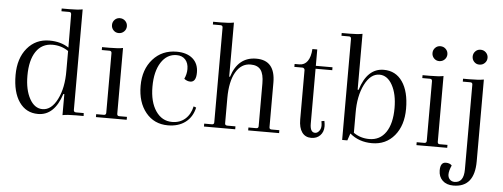

<svg xmlns="http://www.w3.org/2000/svg" viewBox="-54 -803 3093 1181"><g transform="rotate(5 1492.0 -212.5)"><path d="M474 -18 475 0H427Q373 0 345 6V-124H339Q295 12 194 12Q120 12 78 -48.5Q36 -109 36 -215Q36 -318 88.5 -381Q141 -444 226 -444Q296 -444 345 -411L344 -615Q344 -630 331 -630H283V-647H330Q384 -647 412 -653V-32Q412 -18 427 -18ZM219 -20Q274 -20 310 -91.5Q346 -163 345 -268V-390Q301 -420 247 -420Q181 -420 145 -366.5Q109 -313 109 -217Q109 -130 139.5 -75Q170 -20 219 -20Z M645 -527Q626 -527 613 -540.5Q600 -554 600 -573Q600 -592 613 -605.5Q626 -619 645 -619Q665 -619 678.5 -605.5Q692 -592 692 -573Q692 -554 678.5 -540.5Q665 -527 645 -527ZM551 0V-18H598Q612 -18 612 -32V-400Q612 -414 598 -414H551V-432H597Q654 -432 680 -438V-32Q680 -18 693 -18H741V0Z M996 12Q911 12 859.5 -51Q808 -114 808 -216Q808 -317 864.5 -380.5Q921 -444 1011 -444Q1074 -444 1110 -413Q1146 -382 1146 -327Q1146 -268 1110 -268Q1090 -268 1072 -282Q1086 -312 1086 -343Q1086 -380 1066.5 -401.5Q1047 -423 1013 -423Q953 -423 917 -367Q881 -311 881 -217Q881 -123 919 -67Q957 -11 1020 -11Q1068 -11 1100.5 -39.5Q1133 -68 1144 -118L1160 -112Q1147 -53 1104 -20.5Q1061 12 996 12Z M1218 0V-18H1265Q1279 -18 1279 -31V-616Q1279 -630 1265 -630H1218V-647H1265Q1314 -647 1346 -653V-319H1351Q1390 -444 1503 -444Q1620 -444 1620 -306V-31Q1620 -18 1634 -18H1682V0H1491V-18H1539Q1553 -18 1553 -31V-296Q1553 -353 1533.5 -379Q1514 -405 1471 -405Q1413 -405 1379.5 -347Q1346 -289 1346 -187V-31Q1346 -18 1361 -18H1411V0Z M1881 12Q1844 12 1824 -16Q1804 -44 1804 -95V-400Q1804 -406 1799.5 -410Q1795 -414 1790 -414H1740V-432H1769Q1801 -432 1819.5 -458Q1838 -484 1841 -533H1871V-432H1974V-414H1871V-75Q1871 -21 1902 -21Q1916 -21 1927 -35Q1938 -49 1938 -68Q1938 -79 1935 -96L1953 -99Q1957 -79 1957 -66Q1957 -31 1936 -9.5Q1915 12 1881 12Z M2290 -444Q2364 -444 2405.5 -383.5Q2447 -323 2447 -217Q2447 -114 2394.5 -51Q2342 12 2256 12Q2175 12 2119 -36L2104 8H2072V-615Q2072 -630 2059 -630H2012V-647H2058Q2110 -647 2140 -653V-308H2146Q2188 -444 2290 -444ZM2237 -12Q2303 -12 2339.5 -65.5Q2376 -119 2376 -215Q2376 -302 2345.5 -357Q2315 -412 2266 -412Q2211 -412 2175 -340.5Q2139 -269 2140 -164V-42Q2183 -12 2237 -12Z M2624 -527Q2605 -527 2592 -540.5Q2579 -554 2579 -573Q2579 -592 2592 -605.5Q2605 -619 2624 -619Q2644 -619 2657.5 -605.5Q2671 -592 2671 -573Q2671 -554 2657.5 -540.5Q2644 -527 2624 -527ZM2530 0V-18H2577Q2591 -18 2591 -32V-400Q2591 -414 2577 -414H2530V-432H2576Q2633 -432 2659 -438V-32Q2659 -18 2672 -18H2720V0Z M2872 -527Q2853 -527 2840 -540.5Q2827 -554 2827 -573Q2827 -592 2840 -605.5Q2853 -619 2872 -619Q2892 -619 2905.5 -605.5Q2919 -592 2919 -573Q2919 -554 2905.5 -540.5Q2892 -527 2872 -527ZM2777 228Q2735 228 2710.5 204.5Q2686 181 2686 142Q2686 92 2720 92Q2745 92 2757 106Q2742 139 2742 162Q2742 181 2753.5 193Q2765 205 2783 205Q2840 205 2840 123V-401Q2840 -414 2826 -414H2780V-432H2817Q2876 -432 2908 -438V67Q2908 228 2777 228Z"/></g></svg>

Font: Arapey Thin
Style: Regular
Weight: 100
Designer: Eduardo Rodriguez Tunni
Foundry: Eduardo Rodriguez Tunni
Version: Version 4.000;hotconv 1.0.109;makeotfexe 2.5.65596